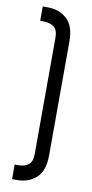

<svg xmlns="http://www.w3.org/2000/svg" viewBox="-90 -781 417 867"><g transform="rotate(10 118.5 -347.0)"><path d="M178 -86Q178 -14 142.5 17.5Q107 49 56 49H32V-18H51Q76 -18 94.5 -31Q113 -44 113 -81L114 -614Q114 -650 95.5 -663.5Q77 -677 52 -677H33V-743H57Q108 -743 143.5 -711.5Q179 -680 179 -609L178 -86Z"/></g></svg>

Font: Marvel
Style: Bold
Weight: 700
Designer: Carolina Trebol
Foundry: Carolina Trebol
Version: Version 1.001